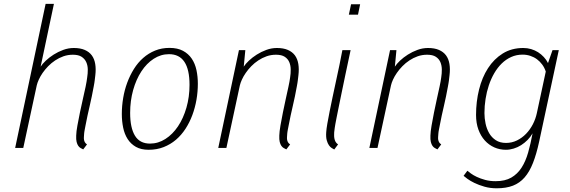

<svg xmlns="http://www.w3.org/2000/svg" viewBox="-20 -782 3015 1015"><path d="M382.8 -65.4Q383.3 -85.9 389.2 -118.4Q395 -150.9 402.6 -187.5Q410.2 -224.1 418.5 -260.3Q426.8 -296.4 432.6 -323.7Q436.5 -340.8 437.7 -350.8Q439 -360.8 440.9 -372.6Q444.3 -393.6 444.1 -414.8Q443.8 -436 436 -453.4Q428.2 -470.7 411.6 -481.7Q395 -492.7 365.2 -492.7Q338.9 -492.7 315.4 -484.4Q292 -476.1 271.7 -462.6Q251.5 -449.2 234.6 -431.9Q217.8 -414.6 205.3 -396.5Q192.9 -378.4 185.1 -361.1Q177.2 -343.8 174.3 -330.6L103 0H60.1L221.2 -761.7H265.1L194.8 -429.7Q204.1 -444.3 222.2 -461.4Q240.2 -478.5 263.7 -493.4Q287.1 -508.3 314.5 -518.3Q341.8 -528.3 370.1 -528.3Q404.3 -528.3 428 -518.1Q451.7 -507.8 465.3 -489.3Q479 -470.7 483.4 -443.8Q487.8 -417 483.9 -384.3Q482.9 -376 482.2 -369.9Q481.4 -363.8 480.7 -357.4Q480 -351.1 478.8 -343.8Q477.5 -336.4 475.6 -325.7Q470.7 -298.3 465.3 -272.7Q460 -247.1 454.1 -221.7Q448.2 -196.3 442.6 -170.9Q437 -145.5 432.1 -118.7Q431.6 -115.7 430.4 -109.9Q429.2 -104 428 -97.4Q426.8 -90.8 425.8 -84.7Q424.8 -78.6 424.8 -76.2Q424.3 -66.4 423.6 -58.3Q422.9 -50.3 424.1 -43.2Q425.3 -36.1 428.7 -30Q432.1 -23.9 439.9 -18.6L419.9 7.8Q413.1 4.4 406 0.5Q398.9 -3.4 393.6 -11.2Q388.2 -19 385 -31.7Q381.8 -44.4 382.8 -65.4Z M876 -528.8Q918.5 -528.8 947.3 -513.4Q976.1 -498 993.7 -471.9Q1011.2 -445.8 1018.6 -411.4Q1025.9 -377 1025.9 -339.4Q1025.9 -296.9 1018.6 -254.6Q1011.2 -212.4 996.8 -173.6Q982.4 -134.8 960.7 -101.3Q939 -67.9 910.2 -43.2Q881.3 -18.6 845.2 -4.4Q809.1 9.8 766.1 9.8Q725.6 9.8 698.5 -5.6Q671.4 -21 654.8 -46.9Q638.2 -72.8 631.1 -107.2Q624 -141.6 624 -179.2Q624 -221.2 631.1 -263.7Q638.2 -306.2 652.6 -345Q667 -383.8 688 -417.5Q709 -451.2 737.1 -475.8Q765.1 -500.5 799.8 -514.6Q834.5 -528.8 876 -528.8ZM668 -185.1Q668 -106.4 693.4 -64.7Q718.8 -22.9 772.9 -22.9Q816.4 -22.9 854.5 -47.4Q892.6 -71.8 920.9 -114Q949.2 -156.2 965.6 -212.9Q981.9 -269.5 981.9 -333.5Q981.9 -495.6 873.5 -495.6Q830.1 -495.6 792.5 -471.2Q754.9 -446.8 727.3 -404.5Q699.7 -362.3 683.8 -305.7Q668 -249 668 -185.1Z M1456.5 -65.4Q1457 -85.9 1462.6 -118.4Q1468.3 -150.9 1475.6 -187.5Q1482.9 -224.1 1491 -260.3Q1499 -296.4 1504.9 -323.7Q1508.8 -340.8 1510.3 -350.8Q1511.7 -360.8 1513.7 -372.6Q1517.1 -393.6 1516.8 -414.8Q1516.6 -436 1509.3 -453.4Q1502 -470.7 1485.4 -481.7Q1468.8 -492.7 1439 -492.7Q1412.6 -492.7 1389.2 -484.4Q1365.7 -476.1 1345.5 -462.6Q1325.2 -449.2 1308.3 -431.9Q1291.5 -414.6 1279.1 -396.5Q1266.6 -378.4 1258.8 -361.1Q1251 -343.8 1248 -330.6L1176.8 0H1133.8L1243.2 -517.1H1276.9L1268.6 -429.7Q1277.8 -444.3 1295.9 -461.4Q1314 -478.5 1337.4 -493.4Q1360.8 -508.3 1388.2 -518.3Q1415.5 -528.3 1443.8 -528.3Q1478 -528.3 1501.7 -518.1Q1525.4 -507.8 1539.1 -489.3Q1552.7 -470.7 1557.1 -443.8Q1561.5 -417 1557.6 -384.3Q1556.6 -376 1555.9 -369.9Q1555.2 -363.8 1554.4 -357.4Q1553.7 -351.1 1552.5 -343.8Q1551.3 -336.4 1549.3 -325.7Q1544.4 -298.3 1539.1 -272.7Q1533.7 -247.1 1527.8 -221.7Q1522 -196.3 1516.4 -170.9Q1510.7 -145.5 1505.9 -118.7Q1505.4 -115.7 1504.2 -109.9Q1502.9 -104 1501.7 -97.4Q1500.5 -90.8 1499.5 -84.7Q1498.5 -78.6 1498.5 -76.2Q1498 -66.4 1497.3 -58.3Q1496.6 -50.3 1497.8 -43.2Q1499 -36.1 1502.4 -30Q1505.9 -23.9 1513.7 -18.6L1493.7 7.8Q1486.8 4.4 1479.7 0.5Q1472.7 -3.4 1467.3 -11.2Q1461.9 -19 1458.7 -31.7Q1455.6 -44.4 1456.5 -65.4Z M1749.5 -105.5Q1746.6 -85 1746.6 -82Q1746.6 -76.2 1746.3 -67.9Q1746.1 -59.6 1747.6 -50.8Q1749 -42 1753.4 -33.4Q1757.8 -24.9 1767.1 -18.6L1747.1 8.3Q1741.7 5.4 1733.9 0.7Q1726.1 -3.9 1719 -13.9Q1711.9 -23.9 1707.3 -40.5Q1702.6 -57.1 1704.6 -84Q1705.6 -100.1 1710.4 -128.2Q1715.3 -156.2 1722.4 -192.1Q1729.5 -228 1738.3 -269.3Q1747.1 -310.5 1756.3 -353.3Q1765.6 -396 1774.4 -438Q1783.2 -480 1790 -517.1H1833.5Q1817.9 -443.8 1805.9 -387.2Q1793.9 -330.6 1785.2 -287.4Q1776.4 -244.1 1770 -213.1Q1763.7 -182.1 1759.5 -160.9Q1755.4 -139.6 1752.9 -126.5Q1750.5 -113.3 1749.5 -105.5ZM1872.6 -704.6H1824.2L1835.9 -759.3H1883.8Z M2255.4 -65.4Q2255.9 -85.9 2261.5 -118.4Q2267.1 -150.9 2274.4 -187.5Q2281.7 -224.1 2289.8 -260.3Q2297.9 -296.4 2303.7 -323.7Q2307.6 -340.8 2309.1 -350.8Q2310.5 -360.8 2312.5 -372.6Q2315.9 -393.6 2315.7 -414.8Q2315.4 -436 2308.1 -453.4Q2300.8 -470.7 2284.2 -481.7Q2267.6 -492.7 2237.8 -492.7Q2211.4 -492.7 2188 -484.4Q2164.6 -476.1 2144.3 -462.6Q2124 -449.2 2107.2 -431.9Q2090.3 -414.6 2077.9 -396.5Q2065.4 -378.4 2057.6 -361.1Q2049.8 -343.8 2046.9 -330.6L1975.6 0H1932.6L2042 -517.1H2075.7L2067.4 -429.7Q2076.7 -444.3 2094.7 -461.4Q2112.8 -478.5 2136.2 -493.4Q2159.7 -508.3 2187 -518.3Q2214.4 -528.3 2242.7 -528.3Q2276.9 -528.3 2300.5 -518.1Q2324.2 -507.8 2337.9 -489.3Q2351.6 -470.7 2356 -443.8Q2360.4 -417 2356.4 -384.3Q2355.5 -376 2354.7 -369.9Q2354 -363.8 2353.3 -357.4Q2352.5 -351.1 2351.3 -343.8Q2350.1 -336.4 2348.1 -325.7Q2343.3 -298.3 2337.9 -272.7Q2332.5 -247.1 2326.7 -221.7Q2320.8 -196.3 2315.2 -170.9Q2309.6 -145.5 2304.7 -118.7Q2304.2 -115.7 2303 -109.9Q2301.8 -104 2300.5 -97.4Q2299.3 -90.8 2298.3 -84.7Q2297.4 -78.6 2297.4 -76.2Q2296.9 -66.4 2296.1 -58.3Q2295.4 -50.3 2296.6 -43.2Q2297.9 -36.1 2301.3 -30Q2304.7 -23.9 2312.5 -18.6L2292.5 7.8Q2285.6 4.4 2278.6 0.5Q2271.5 -3.4 2266.1 -11.2Q2260.7 -19 2257.6 -31.7Q2254.4 -44.4 2255.4 -65.4Z M2742.7 -493.2Q2710 -493.2 2682.4 -480.7Q2654.8 -468.3 2632.3 -446.3Q2609.9 -424.3 2592.8 -394.8Q2575.7 -365.2 2564.2 -330.8Q2552.7 -296.4 2546.9 -259Q2541 -221.7 2541 -184.1Q2541 -156.7 2546.9 -128.9Q2552.7 -101.1 2565.9 -78.1Q2579.1 -55.2 2601.1 -40.8Q2623 -26.4 2655.3 -26.4Q2686 -26.4 2712.9 -39.6Q2739.7 -52.7 2761 -74.7Q2782.2 -96.7 2796.9 -125Q2811.5 -153.3 2817.9 -183.6L2865.2 -403.8Q2858.4 -424.3 2846.4 -440.7Q2834.5 -457 2818.6 -468.8Q2802.7 -480.5 2783.4 -486.8Q2764.2 -493.2 2742.7 -493.2ZM2496.6 -174.3Q2496.6 -244.6 2512.5 -308.6Q2528.3 -372.6 2559.8 -421.4Q2591.3 -470.2 2637.9 -499.3Q2684.6 -528.3 2746.1 -528.3Q2767.6 -528.3 2787.6 -522.5Q2807.6 -516.6 2824.5 -505.9Q2841.3 -495.1 2854.7 -480.7Q2868.2 -466.3 2877 -448.7L2900.9 -517.1H2934.1L2830.1 -32.7Q2815.9 32.7 2797.6 79.3Q2779.3 126 2753.4 155.8Q2727.5 185.5 2691.7 199.5Q2655.8 213.4 2606 213.4Q2570.8 213.4 2541 204.8Q2511.2 196.3 2488.5 185.3Q2465.8 174.3 2450.9 163.3Q2436 152.3 2430.7 147.5L2450.7 120.6Q2456.5 125.5 2469 134.8Q2481.4 144 2500.5 153.1Q2519.5 162.1 2544.4 168.9Q2569.3 175.8 2600.1 175.8Q2649.9 175.8 2682.6 157Q2715.3 138.2 2737.1 104.5Q2758.8 70.8 2772 24.4Q2785.2 -22 2795.4 -77.1Q2784.7 -58.1 2769 -42.2Q2753.4 -26.4 2734.9 -14.6Q2716.3 -2.9 2695.6 3.4Q2674.8 9.8 2654.3 9.8Q2621.6 9.8 2593 -2.9Q2564.5 -15.6 2543 -39.3Q2521.5 -63 2509 -97.2Q2496.6 -131.3 2496.6 -174.3Z"/></svg>

Font: Ufes Sans Thin
Style: Italic
Weight: 100
Designer: Ricardo Esteves & Thais Bronze
Foundry: ProDesignUfes - Ricardo Esteves, Thais Bronze
Version: Version 2.0